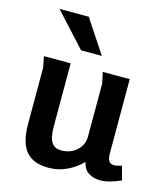

<svg xmlns="http://www.w3.org/2000/svg" viewBox="-112 -821 794 920"><g transform="rotate(15 285.5 -360.5)"><path d="M188 -497V-182Q188 -159 192 -136Q196 -113 210 -97.5Q224 -82 253 -82Q281 -82 305 -94Q329 -106 344 -128Q359 -150 359 -179V-443Q359 -444 356 -456.5Q353 -469 350.5 -482Q348 -495 347 -497H481V-129Q481 -101 489.5 -90Q498 -79 514 -79Q528 -79 552 -87L571 -19Q550 -9 522.5 -0.5Q495 8 468 8Q437 8 412 -7Q387 -22 379 -59Q347 -26 304.5 -6Q262 14 215 14Q158 14 125.5 -8Q93 -30 79.5 -69.5Q66 -109 66 -161V-443L55 -497ZM214 -735 323 -570H220L69 -735Z"/></g></svg>

Font: Rosario Light
Style: Bold
Weight: 700
Version: Version 1.101; ttfautohint (v1.8.1.43-b0c9)